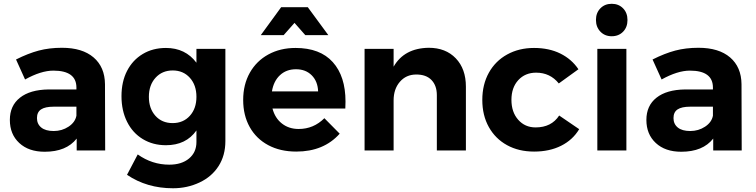

<svg xmlns="http://www.w3.org/2000/svg" viewBox="-20 -797 4007 1017"><path d="M384.8 -231.9H264.2Q219.2 -231.9 197.5 -217.5Q175.8 -203.1 175.8 -171.6Q175.8 -140.1 198.5 -121.6Q221.2 -103 264.6 -103Q308.1 -103 343 -126Q377.9 -148.9 384.8 -184.1ZM384.8 -333Q384.8 -422.9 262.7 -422.9Q197.3 -422.9 112.8 -376L64.9 -481.9Q128.9 -514.2 185.1 -529.1Q241.2 -543.9 308.1 -543.9Q416 -543.9 475.6 -492.9Q535.2 -441.9 536.1 -351.1L537.1 0H386.2V-63Q331.5 6.8 216.8 6.8Q131.8 6.8 82 -39.6Q32.2 -85.9 32.2 -161.6Q32.2 -237.3 85.7 -279.5Q139.2 -321.8 236.8 -323.2H384.8Z M985.6 -183.6Q1020.5 -222.2 1020.5 -284.2Q1020.5 -346.2 985.6 -385Q950.7 -423.8 894.8 -423.8Q838.9 -423.8 803.7 -385Q768.6 -346.2 768.6 -284.2Q768.6 -222.2 803.2 -183.6Q837.9 -145 894.3 -145Q950.7 -145 985.6 -183.6ZM858.9 -543Q961.9 -543 1020.5 -464.8V-538.1H1173.8V-49.8Q1173.8 26.4 1137.7 82.8Q1101.6 139.2 1036.6 169.7Q971.7 200.2 896.5 200.2Q757.8 200.2 652.8 128.9L709.5 21Q785.6 75.2 876.5 75.2Q942.4 75.2 981.4 42.5Q1020.5 9.8 1020.5 -44.9V-106Q965.3 -27.8 858.9 -27.8Q790 -27.8 736.3 -60.3Q682.6 -92.8 653.1 -151.9Q623.5 -210.9 623.5 -287.6Q623.5 -364.3 653.1 -421.6Q682.6 -479 736.1 -511Q789.6 -543 858.9 -543Z M1420.4 -313H1665Q1663.1 -366.2 1631.1 -398.2Q1599.1 -430.2 1547.9 -430.2Q1496.6 -430.2 1462.9 -398.7Q1429.2 -367.2 1420.4 -313ZM1545.4 -543Q1675.3 -543 1742.7 -468Q1810.1 -393.1 1810.1 -258.8Q1810.1 -234.9 1809.1 -222.2H1423.3Q1436.5 -171.4 1473.4 -142.6Q1510.3 -113.8 1562 -113.8Q1641.1 -113.8 1698.2 -170.9L1779.3 -88.9Q1694.8 5.9 1549.3 5.9Q1464.4 5.9 1400.9 -28.1Q1337.4 -62 1302.7 -124Q1268.1 -186 1268.1 -267.6Q1268.1 -349.1 1303.2 -411.6Q1338.4 -474.1 1401.4 -508.5Q1464.4 -543 1545.4 -543ZM1719.2 -610.8H1597.2L1540 -675.8L1482.4 -610.8H1361.3L1469.2 -758.8H1610.4Z M2447.8 -337.9V0H2293.9V-293Q2293.9 -343.8 2265.4 -373.3Q2236.8 -402.8 2183.8 -402.3Q2130.9 -401.9 2097.9 -363.5Q2064.9 -325.2 2064.9 -265.1V0H1911.1V-538.1H2064.9V-443.8Q2121.1 -542 2251 -543.9Q2340.8 -543.9 2394.3 -488Q2447.8 -432.1 2447.8 -337.9Z M2819.8 -412.1Q2761.7 -412.1 2725.3 -372.6Q2689 -333 2689 -268.1Q2689 -203.1 2724.9 -162.6Q2760.7 -122.1 2816.9 -122.1Q2900.9 -122.1 2941.9 -185.1L3047.9 -112.8Q3013.7 -55.7 2952.1 -24.9Q2890.6 5.9 2809.1 5.9Q2727.5 5.9 2665.8 -28.1Q2604 -62 2569.3 -124Q2534.7 -186 2534.7 -267.6Q2534.7 -349.1 2569.3 -411.6Q2604 -474.1 2666.5 -508.5Q2729 -543 2808.6 -543Q2888.2 -543 2948 -513.4Q3007.8 -483.9 3043.9 -430.2L2939.9 -355Q2894 -412.1 2819.8 -412.1Z M3144 -538.1H3297.9V0H3144ZM3280.3 -752.9Q3303.7 -729 3303.7 -690.9Q3303.7 -652.8 3280.3 -628.9Q3256.8 -605 3220.2 -605Q3183.6 -605 3160.2 -629.4Q3136.7 -653.8 3136.7 -691.4Q3136.7 -729 3160.2 -752.9Q3183.6 -776.9 3220.2 -776.9Q3256.8 -776.9 3280.3 -752.9Z M3756.3 -231.9H3635.7Q3590.8 -231.9 3569.1 -217.5Q3547.4 -203.1 3547.4 -171.6Q3547.4 -140.1 3570.1 -121.6Q3592.8 -103 3636.2 -103Q3679.7 -103 3714.6 -126Q3749.5 -148.9 3756.3 -184.1ZM3756.3 -333Q3756.3 -422.9 3634.3 -422.9Q3568.8 -422.9 3484.4 -376L3436.5 -481.9Q3500.5 -514.2 3556.6 -529.1Q3612.8 -543.9 3679.7 -543.9Q3787.6 -543.9 3847.2 -492.9Q3906.7 -441.9 3907.7 -351.1L3908.7 0H3757.8V-63Q3703.1 6.8 3588.4 6.8Q3503.4 6.8 3453.6 -39.6Q3403.8 -85.9 3403.8 -161.6Q3403.8 -237.3 3457.3 -279.5Q3510.7 -321.8 3608.4 -323.2H3756.3Z"/></svg>

Font: Montserrat-SemiBold
Style: Regular
Weight: 600
Designer: Julieta Ulanovsky
Foundry: Julieta Ulanovsky
Version: Version 6.001